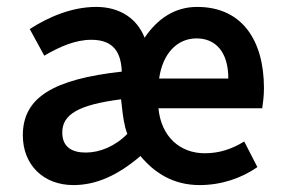

<svg xmlns="http://www.w3.org/2000/svg" viewBox="-20 -523 820 555"><path d="M46 -132C46 -46 106 12 192 12C256 12 318 -14 386 -72C426 -24 480 12 557 12C620 12 678 -8 724 -40L686 -114C650 -92 614 -80 572 -80C500 -80 446 -128 438 -210H738C740 -224 743 -245 743 -268C743 -406 680 -503 550 -503C486 -503 436 -470 398 -414C376 -470 326 -503 258 -503C188 -503 120 -474 66 -439L108 -362C152 -388 198 -408 244 -408C311 -408 330 -368 332 -316C135 -294 46 -242 46 -132ZM160 -140C160 -192 206 -220 330 -236L332 -218C335 -189 339 -159 348 -136C313 -100 268 -82 228 -82C188 -82 160 -98 160 -140ZM548 -412C604 -412 640 -372 640 -296H440C450 -368 492 -412 548 -412Z"/></svg>

Font: DAIFUKU Sans Semibold
Style: Regular
Weight: 600
Designer: Original font ‘Source Sans 3’ : Paul D. Hunt
Foundry: Daifuku
Version: Version 1.000